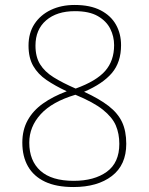

<svg xmlns="http://www.w3.org/2000/svg" viewBox="-20 -744 599 774"><path d="M276 10Q207 10 161.5 -11.5Q116 -33 93 -73Q70 -113 70 -169Q70 -220 91.5 -259Q113 -298 153 -326.5Q193 -355 249 -376Q202 -398 167.5 -421.5Q133 -445 114 -478Q95 -511 95 -560Q95 -611 119 -647.5Q143 -684 185 -704Q227 -724 281 -724Q344 -724 385.5 -702.5Q427 -681 447.5 -644.5Q468 -608 468 -562Q468 -493 431 -449.5Q394 -406 319 -374Q380 -346 417.5 -317Q455 -288 472 -252Q489 -216 489 -164Q489 -79 431 -34.5Q373 10 276 10ZM277 -15Q360 -15 410.5 -51.5Q461 -88 461 -164Q461 -205 447 -238Q433 -271 395 -301.5Q357 -332 284 -362Q190 -334 144 -283.5Q98 -233 98 -169Q98 -96 143 -55.5Q188 -15 277 -15ZM285 -387Q368 -417 404 -458Q440 -499 440 -562Q440 -597 424.5 -628Q409 -659 374.5 -679Q340 -699 282 -699Q209 -699 166 -662Q123 -625 123 -560Q123 -515 141.5 -485Q160 -455 196 -432.5Q232 -410 285 -387Z"/></svg>

Font: Noto Serif Kannada Thin
Style: Regular
Weight: 250
Version: Version 2.003